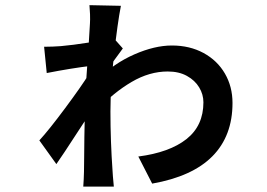

<svg xmlns="http://www.w3.org/2000/svg" viewBox="-20 -661 1017 730"><path d="M753.4 -272Q753.4 -302 737.3 -328.7Q721.2 -355.5 690.8 -372.3Q660.4 -389.2 617.7 -389.2Q548.1 -389.2 480.5 -349.5Q412.8 -309.8 350.6 -244.1L351.3 -358.6Q413.6 -420.4 490.8 -454.2Q568.1 -488 633.5 -488Q701.4 -488 753.9 -459.5Q806.4 -430.9 835.2 -381.2Q864 -331.5 864 -269.5Q864 -144.3 787.8 -67.1Q711.7 10 558.6 37.1L505.9 -65.9Q624.5 -81.3 689 -132.2Q753.4 -183.1 753.4 -272ZM320.1 -641.4 439.7 -638.9Q427 -574.5 413.5 -452.4Q399.9 -330.3 399.9 -237.1Q399.9 -124 408 -10Q408.2 0.2 412.8 48.6H296.6Q298.6 22.2 299.3 -7.6Q299.3 -40.8 300 -63.7Q301 -223.1 306.9 -342.5Q311.8 -413.8 317.1 -490.5Q320.1 -534.4 322 -571.3Q323 -585.9 322.3 -606.8Q321.5 -627.7 320.1 -641.4ZM157.7 -383.3 147.7 -483.2Q183.1 -483.4 211.2 -485.6Q254.9 -489.3 320.2 -499.6Q385.5 -510 410.4 -518.1L447 -476.8Q410.4 -428.2 392.1 -399.2L344 -262.2Q320.6 -229.2 264.6 -142.8Q222.7 -77.9 194.3 -37.1L129.6 -127.2Q165.8 -166.5 227.8 -249.9Q289.8 -333.3 318.8 -380.1L320.1 -397.9L325.9 -410.6Q251.2 -401.6 157.7 -383.3Z"/></svg>

Font: Min Sans VF VF
Style: Regular
Weight: 400
Designer: Jinseong-Kim, NotoSansCJK, Nunito
Foundry: Jinseong-Kim
Version: Version 1.420;Glyphs 3.1.2 (3151)